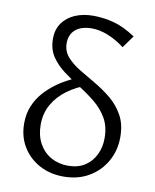

<svg xmlns="http://www.w3.org/2000/svg" viewBox="-82 -773 680 844"><g transform="rotate(10 258.5 -350.5)"><path d="M258.5 8.5Q198.3 8.5 150.8 -17.3Q103.3 -43.1 75.9 -88.3Q48.5 -133.5 48.5 -192.4Q48.5 -234.8 62.9 -269.7Q77.4 -304.6 101.7 -332Q126 -359.3 154.6 -379.9Q183.2 -400.5 212.3 -414.7Q241.4 -429 265.4 -437.3L293.4 -404.3Q245.9 -387.8 206.5 -359.1Q167.2 -330.5 144.1 -290.3Q121.1 -250.2 121.1 -199.4Q121.1 -151.1 140.5 -115.8Q159.8 -80.5 193.6 -61.2Q227.5 -41.9 270 -41.9Q314.2 -41.9 344.8 -61.5Q375.4 -81.2 391.7 -114.5Q408.1 -147.7 408.1 -188.7Q408.1 -241.6 386.2 -278.6Q364.4 -315.5 330.3 -343Q296.3 -370.5 258.3 -394.2Q220.3 -418 186.2 -443.5Q152.2 -469 130.3 -501.7Q108.5 -534.5 108.5 -580.9Q108.5 -621.3 128.8 -650.4Q149.1 -679.5 184.8 -695Q220.5 -710.5 266.3 -710.5Q312 -710.5 357.6 -698.6Q403.2 -686.7 456.1 -651.7L416.4 -596.8Q378.5 -625.5 341.2 -640Q303.8 -654.6 271.2 -654.6Q222.6 -654.6 197 -632.6Q171.3 -610.5 171.3 -571.8Q171.3 -536.6 193.4 -511.1Q215.5 -485.6 250.1 -464.7Q284.7 -443.7 323.3 -421.4Q361.8 -399 396.4 -370.5Q431 -341.9 453.1 -302.1Q475.3 -262.3 475.3 -204.6Q475.3 -145.9 448.1 -97.5Q421 -49.2 372.4 -20.4Q323.7 8.5 258.5 8.5Z"/></g></svg>

Font: Ysabeau
Style: Bold
Weight: 700
Designer: Christian Thalmann (Catharsis Fonts)
Version: Version 2.000;gftools[0.9.27.dev2+g8671c4b]